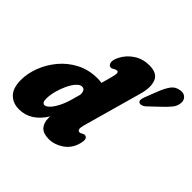

<svg xmlns="http://www.w3.org/2000/svg" viewBox="-185 -955 1159 1159"><g transform="rotate(45 394.0 -375.5)"><path d="M574.5 -577.5 468.5 -199Q454.5 -150 479.5 -150Q486.5 -150 497.5 -157Q505.5 -162 512 -162Q527.5 -162 532.5 -147Q537.5 -132 526.5 -98Q510.5 -47.5 467.2 -18.8Q424 10 376 10Q329 10 307.2 -13.5Q285.5 -37 285.5 -78Q285.5 -85.5 285.5 -92.5Q221.5 10 122.5 10Q69.5 10 37.2 -23Q5 -56 5 -124Q5 -179.5 27.2 -238Q49.5 -296.5 91.2 -346.5Q133 -396.5 192.5 -427.2Q252 -458 326.5 -458Q345 -458 361.5 -455L378.5 -516Q388.5 -551.5 386.8 -563Q385 -574.5 376.5 -574.5Q368 -574.5 356.5 -568Q351 -564.5 346.2 -562.2Q341.5 -560 336 -560Q321 -560 315.2 -579Q309.5 -598 326.5 -633Q350 -679 393.2 -707Q436.5 -735 491.5 -735Q559 -735 576.5 -690.8Q594 -646.5 574.5 -577.5ZM193 -151Q193 -132.5 198.8 -124.5Q204.5 -116.5 212 -116.5Q228 -116.5 245.8 -136Q263.5 -155.5 279.8 -188Q296 -220.5 306.5 -259L322 -315Q323 -357 295 -357Q277.5 -357 259.5 -336.8Q241.5 -316.5 226.5 -284.8Q211.5 -253 202.2 -217.5Q193 -182 193 -151ZM639 -659Q654.5 -698.5 673.8 -726.5Q693 -754.5 728 -759.5Q757.5 -765 774.2 -748.2Q791 -731.5 787 -705.5Q784 -680.5 768 -660.2Q752 -640 721 -610.5L651.5 -544.5Q641.5 -535 628.8 -531.5Q616 -528 608.5 -533Q600 -538.5 600.5 -549.5Q601 -560.5 606 -574Z"/></g></svg>

Font: Fraunces 144pt SuperSoft Black
Style: Italic
Weight: 900
Italic angle: -16°
Version: Version 1.000;[b76b70a41]